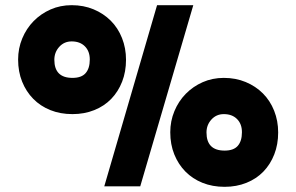

<svg xmlns="http://www.w3.org/2000/svg" viewBox="-20 -720 1145 742"><path d="M1055 -208Q1055 -162 1040 -123.5Q1025 -85 998 -57Q971 -29 932.5 -13.5Q894 2 848 2Q801 2 762.5 -13.5Q724 -29 696.5 -57Q669 -85 653.5 -123.5Q638 -162 638 -209Q638 -252 654 -290.5Q670 -329 698 -357.5Q726 -386 763.5 -402.5Q801 -419 845 -419Q891 -419 929.5 -403Q968 -387 996 -359Q1024 -331 1039.5 -292Q1055 -253 1055 -208ZM467 -489Q467 -443 452 -404.5Q437 -366 410 -338Q383 -310 344.5 -294.5Q306 -279 260 -279Q213 -279 174.5 -294.5Q136 -310 108.5 -338Q81 -366 65.5 -404.5Q50 -443 50 -490Q50 -533 66 -571.5Q82 -610 110 -638.5Q138 -667 175.5 -683.5Q213 -700 257 -700Q303 -700 341.5 -684Q380 -668 408 -640Q436 -612 451.5 -573Q467 -534 467 -489ZM522 0H383L587 -700H727ZM915 -209Q915 -241 896 -260Q877 -279 845 -279Q816 -279 797 -258Q778 -237 778 -208Q778 -138 848 -138Q883 -138 899 -156.5Q915 -175 915 -209ZM327 -490Q327 -522 308 -541Q289 -560 257 -560Q228 -560 209 -539Q190 -518 190 -489Q190 -419 260 -419Q295 -419 311 -437.5Q327 -456 327 -490Z"/></svg>

Font: CAT North
Style: Regular
Weight: 400
Designer: Peter Wiegel
Foundry: Peter Wiegel
Version: Version 1.000